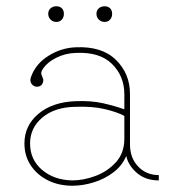

<svg xmlns="http://www.w3.org/2000/svg" viewBox="-20 -576 547 613"><path d="M211 17Q168 17 133.5 0Q99 -17 78.5 -47.5Q58 -78 58 -118Q58 -175 102.5 -212.5Q147 -250 221 -253Q271 -255 308.5 -246.5Q346 -238 377 -227V-275Q377 -333 337.5 -372Q298 -411 221 -407Q188 -406 158.5 -391Q129 -376 115 -353Q110 -344 112.5 -337.5Q115 -331 117.5 -324.5Q120 -318 115 -308Q111 -301 102 -299.5Q93 -298 86 -303Q72 -314 80 -333Q95 -373 135 -398Q175 -423 221 -425Q305 -429 350 -385Q395 -341 395 -276V-115Q395 -72 421 -44.5Q447 -17 487 -17V0Q445 0 417.5 -23.5Q390 -47 383 -78Q370 -47 342.5 -26Q315 -5 280 6Q245 17 211 17ZM211 0Q247 0 285.5 -14.5Q324 -29 350.5 -58.5Q377 -88 377 -133V-206Q352 -219 313 -228Q274 -237 221 -235Q155 -234 115.5 -201Q76 -168 76 -118Q76 -66 114.5 -33.5Q153 -1 211 0ZM314 -506Q303 -506 295.5 -513.5Q288 -521 288 -532Q288 -543 295.5 -549.5Q303 -556 314 -556Q325 -556 331.5 -549.5Q338 -543 338 -532Q338 -521 331.5 -513.5Q325 -506 314 -506ZM160 -506Q149 -506 141.5 -513.5Q134 -521 134 -532Q134 -543 141.5 -549.5Q149 -556 160 -556Q171 -556 177.5 -549.5Q184 -543 184 -532Q184 -521 177.5 -513.5Q171 -506 160 -506Z"/></svg>

Font: Grandiflora One
Style: Regular
Weight: 400
Designer: Haesung Cho
Foundry: JAMO
Version: Version 1.000; ttfautohint (v1.8.4.7-5d5b);gftools[0.9.28]